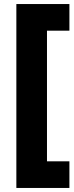

<svg xmlns="http://www.w3.org/2000/svg" viewBox="-20 -720 360 940"><path d="M319.8 -700.2V-569.8H210V69.8H319.8V200.2H60.1V-700.2Z"/></svg>

Font: Fivo Sans Heavy
Style: Regular
Weight: 900
Designer: Alexander Slobzheninov
Foundry: Alexander Slobzheninov
Version: 1.0